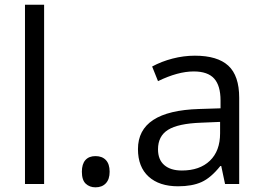

<svg xmlns="http://www.w3.org/2000/svg" viewBox="-20 -780 1115 814"><path d="M167 0H85.9V-759.8H167Z M327.1 -51.8Q327.1 -84.5 342 -101.3Q356.9 -118.2 384.8 -118.2Q413.1 -118.2 429 -101.3Q444.8 -84.5 444.8 -51.8Q444.8 -20 428.7 -2.9Q412.6 14.2 384.8 14.2Q359.9 14.2 343.5 -1.2Q327.1 -16.6 327.1 -51.8Z M934.1 0 918 -76.2H914.1Q874 -25.9 834.2 -8.1Q794.4 9.8 734.9 9.8Q655.3 9.8 610.1 -31.2Q564.9 -72.3 564.9 -147.9Q564.9 -310.1 824.2 -317.9L915 -320.8V-354Q915 -417 887.9 -447Q860.8 -477.1 801.3 -477.1Q734.4 -477.1 649.9 -436L625 -498Q664.6 -519.5 711.7 -531.7Q758.8 -543.9 806.2 -543.9Q901.9 -543.9 948 -501.5Q994.1 -459 994.1 -365.2V0ZM751 -57.1Q826.7 -57.1 869.9 -98.6Q913.1 -140.1 913.1 -214.8V-263.2L832 -259.8Q735.4 -256.3 692.6 -229.7Q649.9 -203.1 649.9 -147Q649.9 -103 676.5 -80.1Q703.1 -57.1 751 -57.1Z"/></svg>

Font: f0_46894 
Style: Regular
Weight: 400
Foundry: Ascender Corporation
Version: Version 1.10